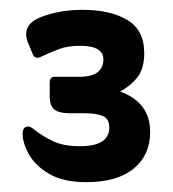

<svg xmlns="http://www.w3.org/2000/svg" viewBox="-20 -586 351 390"><path d="M224 -400Q285 -378 285 -318Q285 -271 251.5 -243.5Q218 -216 155 -216Q109 -216 80.5 -232.5Q52 -249 39 -272Q26 -295 26 -314Q26 -329 37 -329Q42 -329 48 -324Q64 -311 86 -300Q108 -289 142 -289Q202 -289 202 -327Q202 -345 188.5 -350.5Q175 -356 152 -356H121Q100 -356 90.5 -363.5Q81 -371 81 -390V-418Q81 -430 91 -430H141Q167 -430 178.5 -439.5Q190 -449 190 -465Q190 -493 143 -493Q118 -493 100.5 -486.5Q83 -480 66 -472Q52 -464 47 -475L37 -499Q22 -536 65 -552Q101 -566 148 -566Q204 -566 238.5 -545.5Q273 -525 273 -478Q273 -447 259.5 -429.5Q246 -412 224 -400Z"/></svg>

Font: Zain ExtraBold
Style: Regular
Weight: 800
Designer: Zain,Boutros
Foundry: Mobile Telecommunications Company (Zain), 2024
Version: Version 1.50; ttfautohint (v1.8.4)